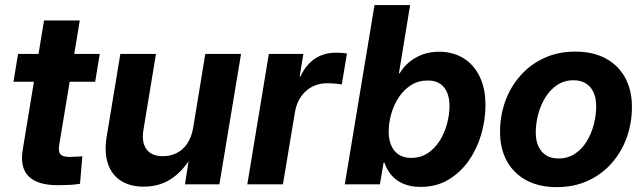

<svg xmlns="http://www.w3.org/2000/svg" viewBox="-20 -748 2614 779"><path d="M384.8 -529.3 366.2 -416.5H34.7L53.2 -529.3ZM158.7 -665H303.7L220.2 -159.7Q215.8 -133.3 225.1 -122.3Q234.4 -111.3 262.2 -111.3Q272.9 -111.3 289.1 -112.3Q305.2 -113.3 314 -113.8L304.7 -2.4Q286.6 1 262.7 2.2Q238.8 3.4 215.3 3.4Q131.3 3.4 95.7 -33Q60.1 -69.3 72.3 -141.1Z M563 9.3Q507.8 9.3 470.2 -14.9Q432.6 -39.1 417.5 -85Q402.3 -130.9 413.1 -195.3L468.3 -529.3H612.8L562 -221.2Q553.7 -170.4 574.5 -142.3Q595.2 -114.3 641.1 -114.3Q671.4 -114.3 696.8 -127Q722.2 -139.6 739.7 -165.5Q757.3 -191.4 763.7 -229.5L813 -529.3H958L870.1 0H730.5L751.5 -135.3H769Q734.9 -66.4 683.8 -28.6Q632.8 9.3 563 9.3Z M983.4 0 1070.8 -529.3H1210.9L1195.8 -438H1199.2Q1221.7 -486.3 1258.1 -510.3Q1294.4 -534.2 1343.3 -534.2Q1355.5 -534.2 1366.9 -533.4Q1378.4 -532.7 1387.7 -531.2L1366.7 -405.3Q1357.9 -407.2 1340.1 -408.7Q1322.3 -410.2 1305.2 -410.2Q1273.9 -410.2 1246.8 -396.2Q1219.7 -382.3 1201.4 -356.2Q1183.1 -330.1 1176.8 -293.5L1127.9 0Z M1686.5 10.3Q1645.5 10.3 1616 -2.7Q1586.4 -15.6 1567.9 -37.6Q1549.3 -59.6 1540 -87.4H1536.1L1521.5 0H1378.9L1499.5 -727.5H1644L1598.6 -450.7H1601.6Q1616.7 -476.1 1639.9 -495.6Q1663.1 -515.1 1693.6 -526.6Q1724.1 -538.1 1761.2 -538.1Q1817.4 -538.1 1859.9 -512.2Q1902.3 -486.3 1926 -437.7Q1949.7 -389.2 1949.7 -320.8Q1949.7 -262.7 1932.9 -204.1Q1916 -145.5 1882.6 -97.2Q1849.1 -48.8 1800 -19.3Q1751 10.3 1686.5 10.3ZM1647.9 -107.4Q1687 -107.4 1716.1 -127Q1745.1 -146.5 1764.6 -178Q1784.2 -209.5 1793.9 -246.3Q1803.7 -283.2 1803.7 -317.9Q1803.7 -366.7 1781.2 -394Q1758.8 -421.4 1715.8 -421.4Q1677.7 -421.4 1648.2 -402.8Q1618.7 -384.3 1598.4 -353.8Q1578.1 -323.2 1567.6 -286.6Q1557.1 -250 1557.1 -214.4Q1557.1 -164.6 1580.8 -136Q1604.5 -107.4 1647.9 -107.4Z M2238.8 11.2Q2167 11.2 2115.5 -16.6Q2064 -44.4 2036.4 -94.7Q2008.8 -145 2008.8 -212.9Q2008.8 -278.3 2030 -337.2Q2051.3 -396 2091.6 -441.4Q2131.8 -486.8 2188.2 -512.7Q2244.6 -538.6 2314 -538.6Q2386.2 -538.6 2437.7 -510.7Q2489.3 -482.9 2516.6 -432.4Q2543.9 -381.8 2543.9 -314Q2543.9 -249.5 2523.2 -190.9Q2502.4 -132.3 2462.4 -86.7Q2422.4 -41 2366 -14.9Q2309.6 11.2 2238.8 11.2ZM2245.6 -105Q2284.2 -105 2313.2 -124.5Q2342.3 -144 2361.3 -175.8Q2380.4 -207.5 2389.6 -244.6Q2398.9 -281.7 2398.9 -316.4Q2398.9 -349.6 2388.2 -373.3Q2377.4 -397 2356.9 -409.7Q2336.4 -422.4 2307.1 -422.4Q2269 -422.4 2240.2 -402.8Q2211.4 -383.3 2192.1 -351.8Q2172.9 -320.3 2163.3 -283.2Q2153.8 -246.1 2153.8 -210.4Q2153.8 -161.6 2178 -133.3Q2202.1 -105 2245.6 -105Z"/></svg>

Font: Inter 24pt
Style: Bold Italic
Weight: 700
Italic angle: -9.3988°
Version: Version 4.001;git-66647c0bb